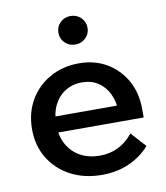

<svg xmlns="http://www.w3.org/2000/svg" viewBox="-84 -809 775 895"><g transform="rotate(-10 303.5 -361.5)"><path d="M490 -151 554 -81Q515 -36 457 -10Q399 16 328 16Q244 16 179.5 -18Q115 -52 78.5 -112Q42 -172 42 -249Q42 -327 77 -387Q112 -447 173 -481Q234 -515 310 -515Q384 -515 441 -481.5Q498 -448 531 -389.5Q564 -331 564 -254V-248H453V-259Q453 -309 434.5 -346.5Q416 -384 384 -404.5Q352 -425 309 -425Q264 -425 229.5 -403.5Q195 -382 176 -343.5Q157 -305 157 -251Q157 -197 179.5 -157Q202 -117 241.5 -95.5Q281 -74 333 -74Q428 -74 490 -151ZM564 -214H120V-290H548L564 -253ZM310 -604Q281 -604 261 -623.5Q241 -643 241 -671Q241 -700 261 -719.5Q281 -739 310 -739Q339 -739 359 -719.5Q379 -700 379 -671Q379 -643 359 -623.5Q339 -604 310 -604Z"/></g></svg>

Font: Wix Madefor Display SemiBold
Style: Regular
Weight: 600
Designer: Dalton Maag Ltd
Foundry: Dalton Maag Ltd
Version: Version 3.100